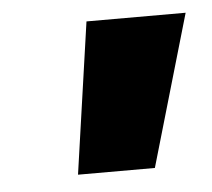

<svg xmlns="http://www.w3.org/2000/svg" viewBox="-32 -748 360 326"><g transform="rotate(-5 147.5 -585.0)"><path d="M220 -456 295 -714H126L89 -456Z"/></g></svg>

Font: Noto Sans Display SemiCondensed Black
Style: Italic
Weight: 900
Width: 4
Designer: Monotype Design team
Foundry: Monotype Imaging Inc.
Version: 1.000